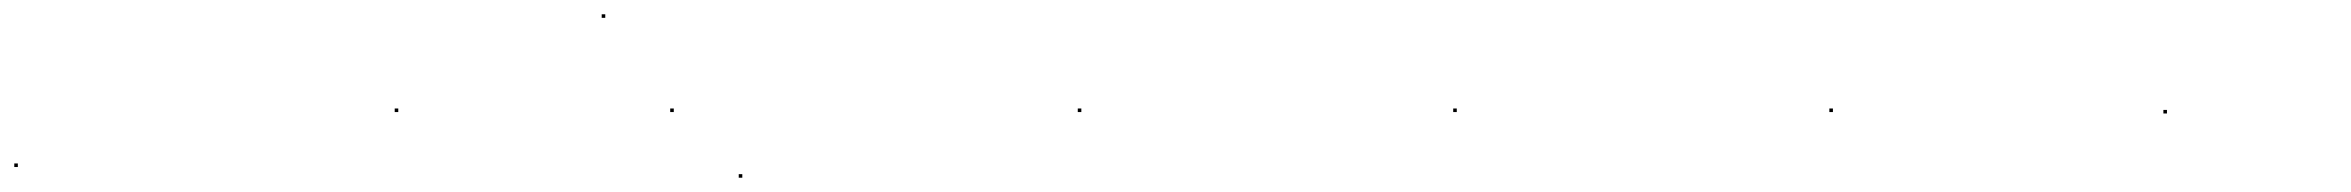

<svg xmlns="http://www.w3.org/2000/svg" viewBox="-22 -232 3294 269"><path d="M-2 2V-3H3V2Z M531 -75V-80H536V-75ZM821 -207V-212H826V-207Z M917 -75V-80H922V-75ZM1013 17V12H1018V17Z M1488 -75V-80H1493V-75Z M2014 -75V-80H2019V-75Z M2541 -75V-80H2546V-75Z M3009 -73V-78H3014V-73Z"/></svg>

Font: FRB American Cursive Just Beginnings
Style: Italic
Weight: 400
Italic angle: -25°
Version: Version 2.0;Modular Font Editor K font №1